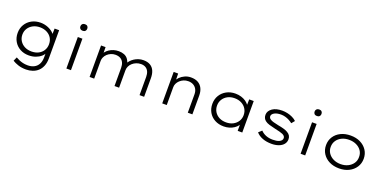

<svg xmlns="http://www.w3.org/2000/svg" viewBox="-15 -1755 5938 2991"><g transform="rotate(20 2954.5 -259.0)"><path d="M402 230Q327 230 269.5 210.5Q212 191 175 167L204 102Q226 115 256 128.5Q286 142 323 151Q360 160 404 160Q463 160 508.5 137Q554 114 579 68Q604 22 604 -47V-131L617 -133Q605 -94 568 -61.5Q531 -29 479 -10Q427 9 365 9Q284 9 221 -26Q158 -61 122 -122.5Q86 -184 86 -262Q86 -342 123.5 -403.5Q161 -465 225.5 -499.5Q290 -534 372 -534Q402 -534 435 -527.5Q468 -521 498.5 -508Q529 -495 555 -477Q581 -459 599 -436.5Q617 -414 623 -389L601 -391L604 -522H679V-54Q679 17 657.5 71Q636 125 598 160Q560 195 509 212.5Q458 230 402 230ZM386 -63Q451 -63 500.5 -88.5Q550 -114 578 -159.5Q606 -205 606 -262Q606 -321 578.5 -366Q551 -411 500.5 -437Q450 -463 386 -463Q322 -463 272 -437Q222 -411 193 -366Q164 -321 164 -263Q164 -206 192.5 -160.5Q221 -115 271 -89Q321 -63 386 -63Z M989 0V-522H1065V0ZM1026 -639Q999 -639 984 -653.5Q969 -668 969 -693Q969 -718 984.5 -733Q1000 -748 1026 -748Q1054 -748 1068.5 -733.5Q1083 -719 1083 -693Q1083 -669 1068 -654Q1053 -639 1026 -639Z M1374 0V-522H1449L1451 -383L1429 -386Q1437 -414 1458.5 -440.5Q1480 -467 1511.5 -488Q1543 -509 1582 -521Q1621 -533 1666 -533Q1715 -533 1755.5 -517.5Q1796 -502 1822 -465.5Q1848 -429 1860 -370L1836 -382L1840 -397Q1852 -420 1874 -444Q1896 -468 1926.5 -488Q1957 -508 1995 -520.5Q2033 -533 2076 -533Q2145 -533 2190 -505.5Q2235 -478 2256.5 -427.5Q2278 -377 2278 -309V0H2202V-301Q2202 -351 2186 -387.5Q2170 -424 2138 -443.5Q2106 -463 2061 -463Q2019 -463 1983 -448.5Q1947 -434 1920 -410Q1893 -386 1878 -355Q1863 -324 1863 -289V0H1787V-302Q1787 -351 1770 -387.5Q1753 -424 1719.5 -443.5Q1686 -463 1636 -463Q1597 -463 1562 -448Q1527 -433 1502 -409Q1477 -385 1463.5 -355.5Q1450 -326 1450 -296V0Z M2578 0V-522H2652L2655 -391L2635 -388Q2650 -425 2682.5 -458Q2715 -491 2762 -512.5Q2809 -534 2863 -534Q2934 -534 2981.5 -507Q3029 -480 3053.5 -429.5Q3078 -379 3078 -311V0H3002V-303Q3002 -353 2982 -389Q2962 -425 2926.5 -444.5Q2891 -464 2844 -464Q2802 -464 2767 -449Q2732 -434 2706.5 -410Q2681 -386 2667 -357Q2653 -328 2653 -297V0H2616Q2605 0 2595.5 0Q2586 0 2578 0Z M3598 10Q3514 10 3449.5 -25Q3385 -60 3349.5 -121.5Q3314 -183 3314 -261Q3314 -341 3351.5 -402.5Q3389 -464 3453.5 -499Q3518 -534 3601 -534Q3652 -534 3696 -520.5Q3740 -507 3773.5 -484Q3807 -461 3828 -432Q3849 -403 3852 -375L3827 -381L3830 -522H3905V0H3829V-139L3849 -150Q3845 -120 3823 -91Q3801 -62 3767 -39Q3733 -16 3689.5 -3Q3646 10 3598 10ZM3613 -62Q3677 -62 3726.5 -88Q3776 -114 3804.5 -159Q3833 -204 3833 -261Q3833 -319 3805 -364.5Q3777 -410 3727 -436Q3677 -462 3613 -462Q3548 -462 3498.5 -436Q3449 -410 3420.5 -364.5Q3392 -319 3392 -261Q3392 -205 3419.5 -159.5Q3447 -114 3496.5 -88Q3546 -62 3613 -62Z M4390 10Q4308 10 4241.5 -15Q4175 -40 4135 -87L4188 -135Q4223 -97 4274 -77Q4325 -57 4386 -57Q4416 -57 4444 -61Q4472 -65 4494 -75Q4516 -85 4529 -100.5Q4542 -116 4542 -138Q4542 -173 4498 -194Q4476 -203 4444.5 -212Q4413 -221 4371 -229Q4309 -243 4264 -256.5Q4219 -270 4192 -292Q4171 -309 4160.5 -332Q4150 -355 4150 -384Q4150 -418 4167 -445Q4184 -472 4214.5 -493Q4245 -514 4286 -524Q4327 -534 4375 -534Q4418 -534 4462.5 -524.5Q4507 -515 4547.5 -495.5Q4588 -476 4615 -449L4572 -397Q4547 -417 4515.5 -434Q4484 -451 4448.5 -460.5Q4413 -470 4378 -470Q4349 -470 4322.5 -465Q4296 -460 4274 -449Q4252 -438 4239.5 -422.5Q4227 -407 4227 -388Q4228 -373 4235 -361Q4242 -349 4257 -340Q4276 -327 4311 -317.5Q4346 -308 4393 -298Q4445 -289 4487.5 -277Q4530 -265 4557 -248Q4588 -230 4603 -205Q4618 -180 4618 -147Q4618 -99 4589 -63.5Q4560 -28 4508 -9Q4456 10 4390 10Z M4872 0V-522H4948V0ZM4909 -639Q4882 -639 4867 -653.5Q4852 -668 4852 -693Q4852 -718 4867.5 -733Q4883 -748 4909 -748Q4937 -748 4951.5 -733.5Q4966 -719 4966 -693Q4966 -669 4951 -654Q4936 -639 4909 -639Z M5511 10Q5419 10 5348.5 -25Q5278 -60 5238 -122Q5198 -184 5198 -263Q5198 -342 5238 -403.5Q5278 -465 5348.5 -499.5Q5419 -534 5511 -534Q5602 -534 5672 -499.5Q5742 -465 5782.5 -403.5Q5823 -342 5823 -263Q5823 -184 5782.5 -122Q5742 -60 5672 -25Q5602 10 5511 10ZM5511 -61Q5578 -61 5631 -87Q5684 -113 5715 -158.5Q5746 -204 5745 -263Q5746 -322 5715.5 -367Q5685 -412 5631.5 -437.5Q5578 -463 5511 -463Q5443 -463 5390 -437.5Q5337 -412 5306.5 -366.5Q5276 -321 5276 -263Q5275 -204 5306 -158.5Q5337 -113 5390.5 -87Q5444 -61 5511 -61Z"/></g></svg>

Font: Lexend Giga Light
Style: Regular
Weight: 300
Version: Version 1.007